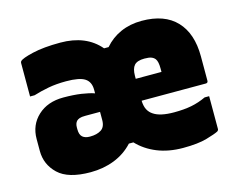

<svg xmlns="http://www.w3.org/2000/svg" viewBox="-84 -684 1018 821"><g transform="rotate(-15 425.0 -273.5)"><path d="M241 -559Q355 -559 416 -487H436Q466 -522 508 -540.5Q550 -559 601 -559Q702 -559 754.5 -503.5Q807 -448 807 -347V-239Q807 -229 797 -229H513Q514 -204 522 -189Q530 -174 544 -165Q573 -145 635 -145Q679 -145 712 -151.5Q745 -158 777 -173H797V-28Q797 -22 791 -18Q778 -11 738.5 0.5Q699 12 633 12Q569 12 518.5 -8.5Q468 -29 433 -66H413Q378 -28 329.5 -9Q281 10 224 10Q125 10 81 -32Q37 -74 37 -134V-187Q37 -249 80 -289Q123 -329 193 -329Q238 -329 272 -324Q306 -319 329 -311V-327Q329 -362 305 -377.5Q281 -393 222 -393Q179 -393 144 -386.5Q109 -380 77 -370H57V-518Q57 -523 60 -526Q69 -536 118 -547.5Q167 -559 241 -559ZM571 -400Q539 -400 526 -385.5Q513 -371 513 -339V-326H627V-341Q627 -372 618 -384Q612 -392 601.5 -396Q591 -400 571 -400ZM262 -138Q291 -138 310 -150Q329 -162 329 -193V-229H264Q247 -229 238.5 -226Q230 -223 225 -218Q216 -208 216 -191V-182Q216 -158 227.5 -148Q239 -138 259 -138Z"/></g></svg>

Font: Recursive Sn Lnr St Blk
Style: Regular
Weight: 900
Version: Version 1.079;hotconv 1.0.112;makeotfexe 2.5.65598; ttfautoh